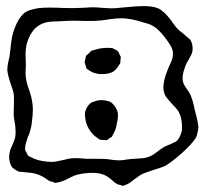

<svg xmlns="http://www.w3.org/2000/svg" viewBox="-20 -563 684 631"><path d="M623 -109Q609 -88 579 -61Q549 -34 525 -19Q508 -11 483 -4Q459 4 447 9Q441 12 422 26Q408 38 397 43Q394 44 390.5 45.5Q387 47 384 48Q382 48 376 45Q374 45 370.5 44Q367 43 365 42Q365 42 356 36Q352 32 344 25.5Q336 19 329 15Q305 2 265 6Q241 8 222 15Q213 19 198.5 26.5Q184 34 172 36Q166 38 161 38Q160 38 154 35Q144 33 141 31Q141 31 123 19Q107 10 93 7Q85 5 72.5 4Q60 3 52 2Q43 2 39 0Q37 -1 29 -6L22 -11Q19 -14 17.5 -17Q16 -20 15 -22Q10 -35 10 -47Q10 -57 14 -71Q17 -79 22.5 -91Q28 -103 30 -112Q32 -127 31 -135Q31 -148 28 -163Q27 -168 26 -174.5Q25 -181 25 -190L26 -233Q26 -248 25 -255Q23 -266 15 -288Q5 -318 4 -333Q4 -345 7 -358.5Q10 -372 11 -376L14 -399Q16 -422 20 -444Q35 -501 62 -522Q74 -530 95 -534Q110 -538 142 -538Q169 -538 182 -537Q192 -537 207 -536.5Q222 -536 241 -537L265 -538Q272 -539 288 -539Q299 -539 319 -537Q345 -535 358 -536L380 -538Q428 -543 450 -543Q497 -543 513 -527Q525 -519 543 -495Q547 -488 557 -476Q564 -466 578 -456Q588 -448 593 -443Q595 -441 599 -438Q603 -435 605 -433Q613 -420 613 -404Q613 -397 612 -393Q610 -384 603 -372.5Q596 -361 593 -355Q580 -325 580 -306Q580 -296 583.5 -288Q587 -280 593.5 -271.5Q600 -263 604 -255Q613 -238 621 -198Q623 -191 627 -174.5Q631 -158 632 -145Q632 -138 629 -127Q628 -118 623 -109ZM567 -196Q561 -206 545 -222Q532 -236 526 -244.5Q520 -253 518 -265Q517 -269 517 -276Q517 -298 530 -331Q533 -340 539 -352Q545 -364 547 -373Q549 -385 548 -394Q548 -395 545 -404Q541 -415 522 -440Q501 -467 484 -477Q476 -482 464.5 -485.5Q453 -489 449 -490Q412 -502 381 -503Q363 -503 342.5 -500Q322 -497 315 -496Q299 -494 268 -494L223 -495Q205 -495 173 -493Q170 -493 150 -492Q130 -491 114 -483Q96 -474 84 -455.5Q72 -437 67 -415Q64 -400 64 -386L65 -350L64 -322Q64 -297 77 -264L83 -243Q88 -221 88 -201Q88 -185 84 -155Q83 -146 79 -133Q76 -121 72 -114Q64 -92 63 -81Q63 -79 62.5 -75Q62 -71 63 -69Q63 -68 68 -60Q69 -58 70 -55.5Q71 -53 73 -51Q76 -49 78 -48Q80 -47 81 -47Q93 -40 109 -36Q131 -31 151 -31Q163 -31 187 -37Q209 -43 220 -43Q231 -44 246 -42.5Q261 -41 266 -41H300Q322 -41 333 -40Q357 -36 370 -36Q385 -36 398 -39Q414 -41 420 -41Q428 -42 441.5 -42.5Q455 -43 464 -46Q478 -50 493 -61.5Q508 -73 516 -78Q522 -82 532.5 -86Q543 -90 550 -94Q558 -97 560 -99Q571 -108 578 -134Q580 -172 567 -196ZM367 -395Q370 -392 372 -386L377 -376L376 -366Q376 -358 375 -355Q375 -355 369 -346Q359 -330 347 -325Q332 -318 304 -320Q284 -323 273 -332Q267 -335 264 -338L261 -349Q258 -358 258 -359L260 -367Q261 -369 261.5 -373.5Q262 -378 263 -380L270 -386Q280 -396 280 -396Q283 -397 286.5 -398Q290 -399 294 -400Q319 -408 349 -405Q352 -403 358 -400.5Q364 -398 367 -395ZM354 -126 348 -114Q346 -112 340 -109Q338 -108 335.5 -105.5Q333 -103 330 -102L321 -103Q313 -103 309 -104Q306 -105 303.5 -107Q301 -109 298 -111Q282 -122 271.5 -140.5Q261 -159 260 -178Q259 -181 259 -187Q259 -198 265.5 -209.5Q272 -221 282 -227Q284 -228 287 -228.5Q290 -229 292 -230Q301 -234 314 -234Q324 -234 334 -231Q336 -230 339 -229.5Q342 -229 344 -227Q352 -222 358.5 -212Q365 -202 367 -193Q368 -187 367.5 -182Q367 -177 367 -173Q366 -170 363.5 -154Q361 -138 354 -126Z"/></svg>

Font: Rubik-Burned
Style: Regular
Weight: 400
Designer: NaN (generative design), Hubert & Fischer (Rubik source font outlines)
Foundry: NaN, Hubert & Fischer
Version: Version 1.000